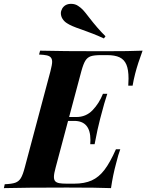

<svg xmlns="http://www.w3.org/2000/svg" viewBox="-63 -969 754 989"><path d="M0 0ZM354.5 -817.9Q303.2 -835 281.7 -849.6Q267.6 -858.4 259 -872.1Q250.5 -885.7 250.5 -900.9Q250.5 -912.6 257.3 -924.8Q272 -949.2 303.2 -949.2Q324.7 -949.2 340.3 -938Q354 -929.2 365.2 -917Q376.5 -904.8 394.5 -880.9Q439.9 -821.8 480.5 -782.2L472.2 -771Q418 -795.9 354.5 -817.9ZM671.4 -708Q647 -642.6 633.3 -589.8Q625 -557.6 620.1 -527.8H597.7Q599.1 -547.9 599.1 -564.5Q599.1 -609.9 588.1 -636Q577.1 -662.1 553.2 -673.6Q529.3 -685.1 488.3 -685.1H457Q421.9 -685.1 404.5 -679.2Q387.2 -673.3 376.7 -656.5Q366.2 -639.6 356 -602.1L293 -366.2H330.1Q379.9 -366.2 413.6 -401.1Q447.3 -436 467.3 -485.8H489.7Q473.6 -437.5 459 -379.9L452.6 -356Q440.4 -310.5 424.3 -226.1H401.9Q402.8 -240.7 402.8 -248Q402.8 -346.2 319.3 -346.2H287.6L223.6 -106Q214.8 -74.7 214.8 -57.6Q214.8 -43 221.4 -35.6Q228 -28.3 241.9 -25.6Q255.9 -22.9 281.2 -22.9H318.4Q372.6 -22.9 409.4 -39.6Q446.3 -56.2 475.1 -94Q503.9 -131.8 534.2 -200.2H556.6Q545.9 -171.9 535.2 -127.9Q518.6 -67.4 508.8 0Q440.9 -2.9 281.7 -2.9Q65.4 -2.9 -43 0L-38.6 -20Q-2.4 -21.5 15.6 -27.8Q33.7 -34.2 44.2 -51.3Q54.7 -68.4 64.5 -106L196.8 -602.1Q205.6 -636.2 205.6 -650.4Q205.6 -665 198.7 -672.9Q191.9 -680.7 178 -683.8Q164.1 -687 138.2 -688L143.6 -708Q251.5 -705.1 467.8 -705.1Q609.9 -705.1 671.4 -708Z"/></svg>

Font: TypoPRO Playfair Display
Style: Bold Italic
Weight: 700
Italic angle: -14.9847°
Designer: Claus Eggers Sørensen
Foundry: Claus Eggers Sørensen
Version: Version 1.004;PS 001.004;hotconv 1.0.70;makeotf.lib2.5.58329